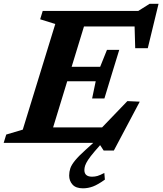

<svg xmlns="http://www.w3.org/2000/svg" viewBox="-44 -756 860 1016"><path d="M248.5 -629 168.5 -654 182 -698H425.5L212 0H-24.5L-11 -44L76.5 -70ZM443.5 -235 462.5 -326H231.5L255 -402.5H486L522 -492H587L547.5 -363.5L508.5 -235ZM738 -501H671.5L667 -659.5L690 -616H320L345 -698H687.5L748 -736H795ZM504.5 40.5 478 0H132L157.5 -82H531.5L455.5 -39.5L630 -221L695.5 -218L558.5 40.5ZM402.5 144Q402.5 161.5 412.8 170.2Q423 179 443.5 179Q458 179 472 175Q486 171 508 159L511 194.5Q474 221 448 230.8Q422 240.5 395 240.5Q357.5 240.5 339.8 220.8Q322 201 322 172.5Q322 153 328.2 134.5Q334.5 116 353.8 92.5Q373 69 411 35L481.5 -29H521.5L456.5 45.5Q433.5 72.5 422 90.2Q410.5 108 406.5 120.2Q402.5 132.5 402.5 144Z"/></svg>

Font: Newsreader 9pt SemiBold
Style: Italic
Weight: 600
Italic angle: -17°
Designer: Hugues Gentile
Foundry: Production Type
Version: Version 1.003